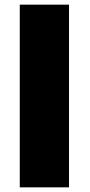

<svg xmlns="http://www.w3.org/2000/svg" viewBox="-20 -805 387 825"><path d="M65 0H276.5V-785H65Z"/></svg>

Font: Anybody SemiExpanded ExtraBold
Style: Regular
Weight: 800
Width: 6
Version: Version 1.113;gftools[0.9.25]